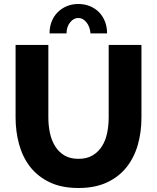

<svg xmlns="http://www.w3.org/2000/svg" viewBox="-20 -935 787 961"><path d="M372 -845Q348 -845 330.5 -822.5Q313 -800 313 -768H228Q228 -800 238.5 -827Q249 -854 268.5 -873.5Q288 -893 314 -904Q340 -915 372 -915Q404 -915 430.5 -904Q457 -893 476 -873.5Q495 -854 505.5 -827Q516 -800 516 -768H433Q430 -802 412.5 -823.5Q395 -845 372 -845ZM373 -140Q415 -140 444 -157.5Q473 -175 491 -204Q509 -233 516.5 -270.5Q524 -308 524 -347V-710H688V-347Q688 -273 669.5 -209Q651 -145 612.5 -97Q574 -49 514.5 -21.5Q455 6 373 6Q288 6 228 -23Q168 -52 130.5 -100.5Q93 -149 75.5 -213Q58 -277 58 -347V-710H222V-347Q222 -306 230 -269Q238 -232 256 -203Q274 -174 302.5 -157Q331 -140 373 -140Z"/></svg>

Font: Boldmen
Style: Bold
Weight: 700
Designer: Matt McInerney, Pablo Impallari, Rodrigo Fuenzalida
Foundry: LIVING CONCEPT
Version: Version 1.000